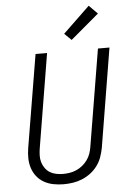

<svg xmlns="http://www.w3.org/2000/svg" viewBox="-64 -1025 727 1079"><g transform="rotate(-5 300.0 -485.5)"><path d="M251 8Q222 8 193.5 2.5Q165 -3 141 -16.5Q117 -30 100 -51.5Q83 -73 74.5 -99Q66 -125 65.5 -154.5Q65 -184 70 -213L157 -735H222L134 -203Q131 -184 130.5 -164Q130 -144 135.5 -126Q141 -108 152 -92.5Q163 -77 178.5 -67.5Q194 -58 213.5 -54Q233 -50 252 -50Q271 -50 290 -53Q309 -56 327.5 -64Q346 -72 362 -85Q378 -98 390 -114.5Q402 -131 408.5 -149.5Q415 -168 418 -187L509 -735H574L482 -177Q477 -151 468 -125.5Q459 -100 442.5 -77.5Q426 -55 403.5 -38Q381 -21 355.5 -10.5Q330 0 303.5 4Q277 8 251 8ZM366 -796 327 -834 478 -979 526 -931Z"/></g></svg>

Font: Iosevka Curly LtExObl
Style: Regular
Weight: 300
Width: 7
Italic angle: -9°
Monospace: yes
Designer: Belleve Invis
Foundry: Belleve Invis
Version: Version 11.1.0; ttfautohint (v1.8.3)